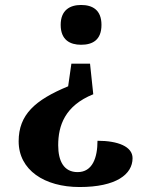

<svg xmlns="http://www.w3.org/2000/svg" viewBox="-20 -560 590 772"><path d="M306 -540C262 -540 224 -520 224 -460C224 -399 262 -380 306 -380C352 -380 388 -399 388 -460C388 -520 352 -540 306 -540ZM355 -181 342 -304H267L254 -213C121 -158 55 -99 55 8C55 124 159 192 300 192C447 192 513 141 513 76C513 29 454 6 372 6C372 74 352 132 292 132C237 132 214 88 214 24C214 -55 241 -135 355 -181Z"/></svg>

Font: Noto Serif Test
Style: Bold
Weight: 700
Version: Version 1.000